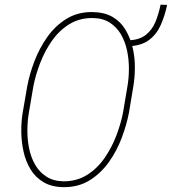

<svg xmlns="http://www.w3.org/2000/svg" viewBox="-20 -771 717 801"><path d="M649.9 -751.5 677.2 -750.5Q667.5 -704.6 650.4 -666.3Q633.3 -627.9 601.6 -604Q569.8 -580.1 516.6 -578.1L520.5 -603Q564 -605.5 589.6 -626.5Q615.2 -647.5 628.7 -680.2Q642.1 -712.9 649.9 -751.5ZM536.1 -409.7 518.1 -301.3Q508.3 -250.5 488 -196.3Q467.8 -142.1 434.3 -95Q400.9 -47.9 354 -18.8Q307.1 10.3 245.1 9.8Q196.3 9.3 162.4 -10.5Q128.4 -30.3 107.9 -63.7Q87.4 -97.2 78.4 -137.9Q69.3 -178.7 68.8 -220.9Q68.4 -263.2 74.7 -301.3L93.3 -409.2Q102.5 -460 123.3 -514.6Q144 -569.3 177 -616.2Q210 -663.1 256.8 -692.1Q303.7 -721.2 364.7 -720.7Q415 -720.2 449 -700.7Q482.9 -681.2 503.2 -647.5Q523.4 -613.8 533.2 -572.8Q543 -531.7 542.7 -489.5Q542.5 -447.3 536.1 -409.7ZM493.2 -301.3 511.7 -411.1Q517.6 -444.3 517.8 -482.9Q518.1 -521.5 510.3 -559.1Q502.4 -596.7 484.9 -627.2Q467.3 -657.7 437.7 -676.8Q408.2 -695.8 364.3 -695.8Q310.1 -695.8 267.8 -669.2Q225.6 -642.6 195.8 -599.6Q166 -556.6 147 -506.6Q127.9 -456.5 119.1 -410.6L100.6 -301.3Q94.7 -268.6 94.2 -229.5Q93.8 -190.4 101.3 -152.6Q108.9 -114.7 126.5 -84Q144 -53.2 173.6 -34.2Q203.1 -15.1 245.6 -14.6Q300.8 -14.6 343.3 -41.3Q385.7 -67.9 416 -111.6Q446.3 -155.3 465.3 -205.3Q484.4 -255.4 493.2 -301.3Z"/></svg>

Font: Roboto Condensed Thin
Style: Italic
Weight: 250
Italic angle: -12°
Designer: Christian Robertson
Foundry: Google
Version: Version 3.008; 2023